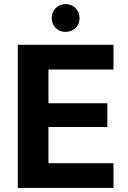

<svg xmlns="http://www.w3.org/2000/svg" viewBox="-20 -919 628 939"><path d="M67 0V-700H535V-579H217V-414H505V-298H217V-121H535V0ZM300 -763Q272 -763 252.5 -782.5Q233 -802 233 -830Q233 -860 252.5 -879.5Q272 -899 300 -899Q330 -899 349.5 -879.5Q369 -860 369 -830Q369 -802 349.5 -782.5Q330 -763 300 -763Z"/></svg>

Font: DM Sans 16pt Black
Style: Regular
Weight: 900
Version: Version 4.004;gftools[0.9.30]